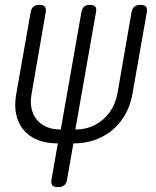

<svg xmlns="http://www.w3.org/2000/svg" viewBox="-20 -760 640 790"><path d="M218 10Q201 10 195 2Q189 -6 192 -22L218 -170Q155 -170 113 -195Q71 -220 53.5 -266Q36 -312 47 -374L106 -709Q109 -725 117.5 -732.5Q126 -740 142 -740Q158 -740 164.5 -732.5Q171 -725 168 -709L110 -374Q102 -331 114.5 -297.5Q127 -264 157 -245.5Q187 -227 230 -227L315 -710Q318 -725 326 -732.5Q334 -740 350 -740Q366 -740 372 -732.5Q378 -725 375 -710L290 -227Q334 -227 370 -245.5Q406 -264 430.5 -297.5Q455 -331 463 -374L521 -709Q524 -725 533 -732.5Q542 -740 558 -740Q574 -740 580.5 -732.5Q587 -725 584 -709L525 -374Q514 -312 480.5 -266Q447 -220 396 -195Q345 -170 282 -170L256 -22Q254 -6 244.5 2Q235 10 218 10Z"/></svg>

Font: Maple Mono ExtraLight
Style: Italic
Weight: 275
Italic angle: -10°
Monospace: yes
Designer: subframe7536
Version: Version 7.000